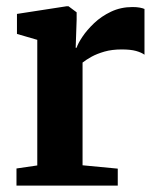

<svg xmlns="http://www.w3.org/2000/svg" viewBox="-20 -580 492 600"><path d="M31.5 0V-53.5L96.5 -63V-455.5L33 -474V-536.5L188.5 -560.5H194L219.5 -541.5V-518.5L216.5 -430.5L219.5 -431Q223.5 -444 237.5 -465Q251.5 -486 274 -507.5Q296.5 -529 327 -543.5Q357.5 -558 394 -558Q407.5 -558 416.8 -556.2Q426 -554.5 431.5 -552V-409Q422 -416 405 -420.8Q388 -425.5 360.5 -425.5Q330 -425.5 306.5 -418.8Q283 -412 266.2 -402.8Q249.5 -393.5 238 -384.5V-63.5L348 -53V0Z"/></svg>

Font: Merriweather 36pt
Style: Bold
Weight: 700
Designer: Eben Sorkin
Foundry: Eben Sorkin
Version: Version 2.100